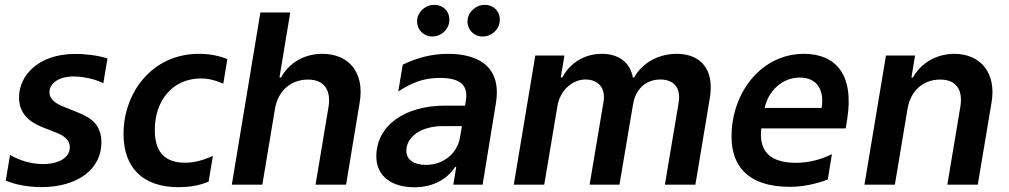

<svg xmlns="http://www.w3.org/2000/svg" viewBox="-20 -780 4260 811"><path d="M154.5 10.3C310.4 10.3 408.4 -67.1 408.4 -178.3C408.4 -263.5 350.1 -288.4 302.9 -307.5L251.8 -328.1C224.8 -338.8 188.9 -355.5 188.9 -390.6C188.9 -425.4 224.4 -457 291.5 -457C336.3 -457 388.1 -443.2 416.5 -428.6L433.9 -533C391.7 -547.2 335.6 -552.2 297.6 -552.2C143.8 -552.2 60.4 -462.7 60.4 -368.3C60.4 -283.4 128.9 -255 165.5 -240.1L215.2 -220.9C235.8 -212.7 274.9 -196.4 274.9 -157.7C274.9 -115.8 231.2 -87 161.9 -87C110.8 -87 62.5 -102.3 22.4 -125.7L4.3 -17.4C45.1 0.7 101.6 10.3 154.5 10.3Z M735.1 10.7C773.8 10.7 819.2 5 861.2 -12.8L879.3 -121.8C837.4 -102.6 800.8 -92.7 761.4 -92.7C674 -92.7 633.5 -140.6 633.9 -231.2C633.5 -356.2 710.6 -448.5 828.1 -448.5C859 -448.5 886 -442.5 923.3 -426.8L940.3 -530.5C905.5 -544.7 864 -552.6 820.3 -552.6C621.1 -552.6 501.8 -387.4 501.8 -214.5C501.8 -74.2 580.3 10.7 735.1 10.7Z M1141.3 -319.6C1154.1 -398.4 1210.9 -443.9 1280.5 -443.9C1349.1 -443.9 1379.3 -400.6 1367.5 -327.4L1312.9 0H1441.8L1499.3 -347.3C1521 -476.2 1451 -552.6 1342 -552.6C1260.7 -552.6 1198.9 -511 1167.3 -452.8H1160.5L1206 -727.3H1079.9L959.2 0H1088.1Z M1806.1 -625.7C1841.6 -625.7 1872.2 -652.7 1877.1 -684.7C1883.9 -726.6 1855.8 -759.6 1813.6 -759.6C1780.5 -759.6 1747.9 -734.4 1742.5 -700.6C1736.5 -660.5 1766 -625.7 1806.1 -625.7ZM2019.2 -625.7C2054.7 -625.7 2085.2 -652.7 2090.2 -684.7C2096.9 -726.6 2068.9 -759.6 2026.6 -759.6C1993.6 -759.6 1961.6 -734.4 1955.6 -700.6C1948.9 -659.8 1979 -625.7 2019.2 -625.7ZM1730.1 11C1813.2 11 1869.7 -25.6 1902.7 -74.9H1907L1894.9 0H2018.5L2074.6 -343.8C2101.6 -508.5 1987.2 -552.6 1872.5 -552.6C1806.5 -552.6 1742.9 -536.9 1681.1 -506.7L1662.3 -393.5C1717.3 -429 1766.3 -451 1838.4 -451C1936.1 -451 1955.6 -410.2 1948.2 -358.3L1944.6 -333.8H1859.7C1686.8 -333.8 1569.6 -247.5 1569.6 -119.3C1569.6 -34.8 1635.7 11 1730.1 11ZM1779.1 -83.5C1729.4 -83.5 1696 -104.8 1696.4 -143.1C1696 -200.3 1757.1 -247.2 1849.1 -247.2H1931.1L1922.9 -199.2C1911.9 -133.2 1854.4 -83.5 1779.1 -83.5Z M2150.2 0H2278.8L2334.5 -331.7C2345.2 -398.4 2397.7 -444.2 2452.8 -444.2C2507.5 -444.2 2538.4 -408 2529.5 -351.6L2470.5 0H2596.6L2654.1 -340.2C2664.1 -402 2707 -444.2 2769.2 -444.2C2821.4 -444.2 2857.6 -414.1 2846.6 -346.2L2788.4 0H2917.3L2978.3 -366.1C2998.6 -487.6 2938.6 -552.6 2839.1 -552.6C2759.6 -552.6 2692.5 -513.5 2658.7 -452.8H2653.1C2642.4 -514.6 2595.2 -552.6 2522.4 -552.6C2449.2 -552.6 2388.1 -514.9 2355.1 -452.8H2348.7L2364 -545.5H2241.1Z M3375.7 -552.6C3202.1 -552.6 3082 -400.6 3071 -232.6C3059.3 -81.7 3137.4 9.2 3316.8 9.2C3370 9.2 3427.6 -2.8 3476.6 -22L3494 -128.9C3449.6 -106.9 3397.7 -92.3 3342.7 -92.3C3221.2 -92.3 3185.7 -151.6 3195.7 -237.6H3552.2L3558.6 -277C3588.8 -468 3507.8 -552.6 3375.7 -552.6ZM3450.6 -324.2H3209.9C3224.4 -393.5 3282 -452.4 3358.3 -452.4C3432.2 -452.4 3462.7 -398.4 3450.6 -324.2Z M3631.4 0H3759.9L3813.2 -319.6C3826.3 -398.4 3880.7 -443.9 3951 -443.9C4018.8 -443.9 4048.7 -401.6 4036.2 -327.4L3981.5 0H4110.1L4168.3 -347.3C4189.6 -473 4120.4 -552.6 4011.7 -552.6C3932.5 -552.6 3867.9 -510.7 3836.3 -452.8H3829.9L3845.2 -545.5H3722.3Z"/></svg>

Font: TID UI Semi Bold
Style: Italic
Weight: 600
Italic angle: -9.39999°
Designer: The TID Project Authors
Foundry: Bakken & Bæck
Version: Version 1.001;hotconv 1.0.109;makeotfexe 2.5.65596